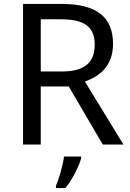

<svg xmlns="http://www.w3.org/2000/svg" viewBox="-20 -734 662 975"><path d="M294 -714H97V0H187V-295H329L502 0H607L411 -320C483 -345 554 -397 554 -511C554 -647 471 -714 294 -714ZM289 -636C406 -636 461 -600 461 -507C461 -417 410 -371 294 -371H187V-636ZM392 70V61H305C300 104 279 176 264 209V221H312C348 178 383 106 392 70Z"/></svg>

Font: Noto Sans Buginese
Style: Regular
Weight: 400
Designer: Monotype Design Team
Foundry: Monotype Imaging Inc.
Version: Version 2.002